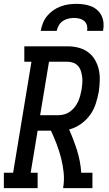

<svg xmlns="http://www.w3.org/2000/svg" viewBox="-44 -975 564 995"><path d="M-24 0V-80H24L119 -655H82V-735H306Q335 -735 362.5 -728Q390 -721 412 -705Q434 -689 448 -665Q462 -641 468 -614Q474 -587 473 -557.5Q472 -528 468 -500Q462 -468 452 -437Q442 -406 422.5 -379Q403 -352 374.5 -332Q346 -312 314 -304Q338 -251 355.5 -195Q373 -139 377 -80H435V0H283Q290 -40 286 -79.5Q282 -119 272.5 -156Q263 -193 249.5 -228.5Q236 -264 220 -298H151L115 -80H151V0ZM164 -378H258Q274 -378 290 -382.5Q306 -387 319.5 -397Q333 -407 343.5 -420.5Q354 -434 361 -449.5Q368 -465 372 -480.5Q376 -496 379 -512Q381 -527 382.5 -543.5Q384 -560 382 -575.5Q380 -591 375.5 -606Q371 -621 361 -632.5Q351 -644 336.5 -649.5Q322 -655 306 -655H210ZM167 -815Q171 -836 178.5 -855.5Q186 -875 200 -892Q214 -909 232 -921.5Q250 -934 270 -941.5Q290 -949 310.5 -952Q331 -955 352 -955Q372 -955 392 -952Q412 -949 429.5 -942Q447 -935 461 -922Q475 -909 483 -892Q491 -875 492.5 -855Q494 -835 490 -815H407Q410 -829 406.5 -843Q403 -857 392.5 -866Q382 -875 368 -878.5Q354 -882 340 -882Q325 -882 310 -878.5Q295 -875 282 -866.5Q269 -858 261 -844Q253 -830 250 -815Z"/></svg>

Font: Iosevka Curly Slab MdObl
Style: Regular
Weight: 500
Italic angle: -9°
Monospace: yes
Designer: Belleve Invis
Foundry: Belleve Invis
Version: Version 11.0.0; ttfautohint (v1.8.3)